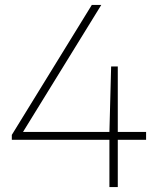

<svg xmlns="http://www.w3.org/2000/svg" viewBox="-20 -760 638 780"><path d="M573.5 -224V-192H458.5V0H424.5V-192H28V-212L353 -740H391.5L73.5 -224H424.5L431.5 -490H458.5V-224Z"/></svg>

Font: Encode Sans Semi Expanded Thin
Style: Regular
Weight: 250
Width: 6
Designer: Multiple Designers
Foundry: Impallari Type
Version: Version 2.000